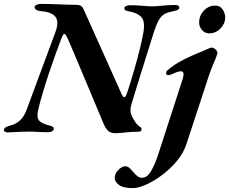

<svg xmlns="http://www.w3.org/2000/svg" viewBox="-34 -678 1179 988"><path d="M5.3 3.4Q-1.7 3.4 -8.6 -0.4Q-15.4 -4.1 -13.7 -10.9Q-11.3 -19.6 -2.8 -23.9Q5.6 -28.2 16.9 -31.4Q50 -39.9 70.2 -59.6Q90.4 -79.2 102.3 -111.4L251.2 -512.9Q264.5 -548.6 260.1 -571.3Q255.8 -593.9 234.3 -606Q212.9 -618.1 173.2 -620.9Q159.5 -622.9 151.8 -627.8Q144.1 -632.7 144.1 -642.4Q144.1 -649.1 154.9 -653.5Q165.7 -658 175.6 -658Q197.7 -658 230.1 -657Q262.6 -656 297.6 -654.5Q332.7 -653 361.2 -653Q374.1 -653 382.4 -647.7Q390.6 -642.4 395.4 -631.9L593.2 -190.9Q595.2 -186.9 598.5 -182.3Q601.7 -177.6 605 -177.6Q611.7 -177.6 617.2 -192.7Q620.4 -200.4 625.9 -217.7Q631.4 -235 639.1 -259.7Q646.7 -284.4 655.3 -314.2Q663.9 -344.1 672.6 -375.9Q681.3 -407.8 688.9 -439.5Q696.5 -471.2 701.8 -499.7Q714.7 -561.8 696.1 -586.6Q677.5 -611.4 623.8 -620.8Q605 -624 605.8 -636.5Q606.6 -643.4 615.9 -647.2Q625.2 -651 633.1 -651Q671.5 -651 700.7 -648.2Q729.9 -645.4 746.6 -645.4Q766.6 -645.4 784.5 -647.3Q802.4 -649.2 822.9 -650.7Q843.5 -652.2 869 -652.2Q888.7 -652.2 888.7 -637.9Q888.7 -630.9 877.5 -626.2Q866.3 -621.5 854.2 -619.5Q830 -615.1 813.4 -606.3Q796.9 -597.5 784.2 -576.1Q771.5 -554.8 758.1 -514Q752.8 -496.5 744.6 -470.8Q736.5 -445 726.7 -413.8Q716.8 -382.5 706.2 -348.2Q695.6 -313.8 684.5 -278.9Q673.4 -244 663.6 -211.1Q653.7 -178.1 645 -149.9Q636 -121.6 637.5 -105.5Q639 -89.5 650.6 -68.5Q655.8 -60.2 662 -50.4Q668.2 -40.6 675.4 -33.8Q683.4 -27 688.9 -23.6Q694.4 -20.1 694.4 -14.2Q694.4 -5.3 689.4 -2.6Q684.5 0 674.9 0Q647.9 0 629.7 1.8Q611.5 3.6 596.9 5.1Q582.3 6.6 564.3 7.5Q536 8.3 522.1 -4.9Q508.2 -18.1 496.9 -46.4Q488.7 -66.4 472.3 -105.3Q455.8 -144.3 435.7 -192.6Q415.5 -240.9 394.5 -290.9Q373.4 -340.9 355.2 -384.2Q336.9 -427.5 324.5 -456.5Q312 -485.6 308.4 -491.2Q306.5 -494.8 303.3 -499.3Q300.1 -503.7 297.5 -503.7Q293.4 -503.7 289.2 -496.5Q285.1 -489.2 282.6 -482Q270.1 -449.1 252.7 -401.5Q235.4 -354 217.8 -301.1Q200.3 -248.2 185.5 -198.3Q170.7 -148.4 161.8 -109.9Q154 -73.7 166.6 -58.1Q179.3 -42.5 220.5 -32Q229.8 -29.8 237.2 -25.5Q244.6 -21.2 242.2 -11.7Q240.5 -4.9 231.1 -1.2Q221.7 2.5 213 2.5Q186.3 2.5 170.8 1.4Q155.3 0.4 144 -0.2Q132.6 -0.8 116.4 -0.8Q94 -0.8 70 0.2Q45.9 1.2 27.9 2.3Q9.8 3.4 5.3 3.4ZM650.6 290Q599.2 290 577.3 273Q555.4 256.1 556.2 235.5Q557.9 218.3 567.2 205.6Q576.4 192.9 588.3 185.2Q600.2 177.5 608.4 177.5Q623.9 177.5 634.7 188.4Q645.5 199.3 654.9 210.6Q663.8 221.1 673.5 228.9Q683.3 236.7 697.8 236.7Q723.2 236.7 743.2 202.6Q763.1 168.6 780.4 115.7L904.5 -266.7Q912.8 -293.5 909.6 -302.3Q906.4 -311.2 898.2 -311.2Q886.1 -311.2 873.6 -306.1Q861.1 -301.1 845.5 -294.2Q835.1 -289.9 828 -291.8Q820.8 -293.7 820.8 -301.8Q820.8 -309.9 826.5 -315Q832.2 -320 841.3 -327.5Q863.3 -345 892.8 -361.4Q922.3 -377.8 952.4 -391Q982.5 -404.3 1007.9 -414.6Q1033.3 -425 1046.2 -431.2Q1059.9 -436.9 1074.3 -424.6Q1088.6 -412.4 1083.8 -399.1Q1077.9 -381.1 1064.7 -351.2Q1051.5 -321.2 1039.9 -285.7L925.7 62.4Q910.2 110.1 875.5 151.3Q840.8 192.5 798.4 223.9Q756.1 255.3 716.5 272.6Q676.9 290 650.6 290ZM1042.4 -506.4Q1020.2 -506.4 1005.4 -523.7Q990.6 -541 990.6 -562.7Q990.6 -596.7 1014.6 -622.9Q1038.6 -649.1 1074.6 -649.1Q1098.6 -649.1 1111.7 -629.4Q1124.8 -609.8 1124.8 -588Q1124.8 -556.5 1100.6 -531.5Q1076.4 -506.4 1042.4 -506.4Z"/></svg>

Font: EB Garamond
Style: Italic
Weight: 400
Italic angle: -17.2°
Designer: Georg Duffner and Octavio Pardo
Foundry: Georg Duffner
Version: Version 1.001